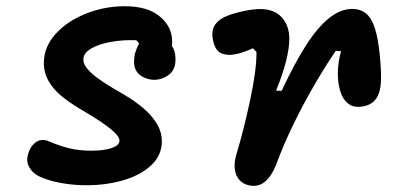

<svg xmlns="http://www.w3.org/2000/svg" viewBox="-20 -575 1280 619"><path d="M100.1 -9.8Q83.4 -19.2 73.6 -37.4Q63.8 -55.5 70.8 -79.1Q78.2 -104.6 96.5 -117.1Q114.8 -129.6 139.2 -118.8Q170.6 -105.1 203 -97.1Q235.5 -89.1 274.7 -89.1Q298.7 -89.1 319.2 -92.6Q339.7 -96.1 352.4 -103.3Q365.2 -110.6 365.2 -121.8Q365.2 -134.2 345 -152.1Q324.8 -169.9 289.7 -192.5Q274 -202 266.6 -206.7Q259.2 -211.4 244.1 -220.4L231.3 -228Q198.8 -248.2 175.5 -267.6Q152.3 -287 136.9 -313.3Q121.4 -339.7 121.4 -372.2Q121.4 -423.2 158.8 -465Q196.2 -506.8 256.7 -530.9Q317.2 -554.9 381.8 -554.9Q452.7 -554.9 491.1 -525.2Q529.5 -495.4 534.2 -453.7Q539 -412 515.8 -378.9L521.3 -437Q534.8 -429.5 540.3 -416.1Q545.8 -402.8 545.8 -382.4Q545.8 -342.6 512.5 -326.3Q479.2 -310 445.8 -324.5Q412.2 -338.9 412.2 -375.8Q412.2 -386.2 413.6 -394.5Q415 -402.8 417.8 -410.3Q420.3 -418 423.2 -423.8Q426 -429.6 428.5 -435.4L419.3 -445.3Q377.8 -446.9 338.4 -440.1Q299.1 -433.3 273.9 -418.5Q248.7 -403.8 248.7 -383.2Q248.7 -368 262.5 -352.1Q276.3 -336.2 297.3 -321.1Q318.3 -306.1 347.3 -288.9Q355.6 -284.1 360.2 -281.6Q364.8 -279.1 372.6 -274.2L380.8 -269.4Q417.2 -247.8 443.3 -225.2Q469.5 -202.7 485.7 -176Q501.8 -149.2 501.8 -119.5Q501.8 -74.4 467.5 -42.2Q433.1 -10 377.5 6.1Q322 22.2 259.5 22.2Q227.9 22.2 197.6 18.2Q167.3 14.2 142.2 6.9Q117 -0.3 100.1 -9.8Z M742.5 -78.5Q765.6 -155.1 786.4 -252Q807.2 -348.9 806.9 -407.2L795.5 -419.5Q780.4 -412.5 765.6 -407.4Q750.8 -402.2 737.7 -399.9Q711.7 -395.3 693.5 -403.1Q675.2 -410.9 667.8 -440.8Q659.6 -473.8 672.6 -494Q685.7 -514.1 715.6 -525.2Q740.8 -534.2 769.1 -540Q797.5 -545.8 819.4 -545.8Q863.7 -545.8 888.2 -519.3Q912.7 -492.8 912.7 -449.3Q912.7 -420.4 902.5 -378.9Q892.3 -337.4 870 -282.9L888 -282.1Q928.8 -369.6 965.8 -427.6Q1002.8 -485.6 1040 -515.9Q1077.2 -546.2 1116 -546.2Q1141.1 -546.2 1157.8 -533.5Q1174.5 -520.8 1184.3 -495.8Q1195.2 -468.8 1201.2 -423.8Q1207.2 -378.7 1208.5 -336.2Q1208.5 -331 1208.5 -325.3Q1208.5 -294.3 1201.8 -275.3Q1195 -256.3 1183.1 -246.4Q1171.2 -236.4 1154.2 -232.8Q1122.7 -225.7 1103.5 -240.2Q1084.4 -254.7 1075.8 -284.8Q1068.4 -312 1069.2 -343.8Q1070 -375.6 1079.5 -409.8L1062.6 -411.3Q1026.8 -358.6 991.6 -297.8Q956.4 -237.1 925.3 -172.8Q894.2 -108.6 871.1 -46.4Q856.8 -8.9 835 10.1Q813.2 29.2 782.3 22.4Q763.6 18.3 751.6 4.9Q739.7 -8.5 737 -29.9Q734.2 -51.2 742.5 -78.5Z"/></svg>

Font: Monaspace Radon Var
Style: Regular
Weight: 400
Designer: Riley Cran and the Lettermatic Team
Version: Version 1.000 (Monaspace Radon Var)